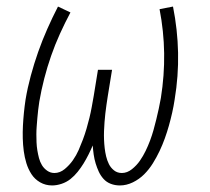

<svg xmlns="http://www.w3.org/2000/svg" viewBox="-20 -558 640 586"><path d="M139 8Q119 8 102.5 -1.5Q86 -11 76 -26.5Q66 -42 60.5 -60Q55 -78 52.5 -97Q50 -116 49.5 -135.5Q49 -155 50 -174.5Q51 -194 53 -214Q55 -234 58 -254Q64 -290 74 -327Q84 -364 96.5 -399.5Q109 -435 124.5 -470Q140 -505 157 -538L195 -520Q178 -488 163 -455Q148 -422 136 -387.5Q124 -353 115 -318Q106 -283 100 -248Q98 -235 96.5 -222.5Q95 -210 94 -197.5Q93 -185 92 -172.5Q91 -160 91 -148Q91 -136 91.5 -123.5Q92 -111 94 -99Q96 -87 99 -75.5Q102 -64 108 -54Q114 -44 124 -37Q134 -30 146 -30Q163 -30 177.5 -42Q192 -54 202.5 -69Q213 -84 220 -100Q227 -116 233 -132Q239 -148 244 -165Q249 -182 253 -198.5Q257 -215 260 -231.5Q263 -248 266 -265L279 -345H322L309 -265Q307 -252 305 -238.5Q303 -225 301.5 -211.5Q300 -198 299 -185Q298 -172 297.5 -158.5Q297 -145 297.5 -132Q298 -119 299.5 -106Q301 -93 304 -80.5Q307 -68 312.5 -57Q318 -46 328 -38Q338 -30 352 -30Q368 -30 382.5 -41.5Q397 -53 407 -67.5Q417 -82 424.5 -97.5Q432 -113 438 -129Q444 -145 448.5 -161Q453 -177 457 -193.5Q461 -210 464.5 -226Q468 -242 471 -259Q482 -328 481 -395.5Q480 -463 467 -530L508 -538Q522 -468 523.5 -397Q525 -326 513 -254Q510 -234 505.5 -214Q501 -194 495.5 -174.5Q490 -155 483 -135.5Q476 -116 467 -97Q458 -78 446.5 -59.5Q435 -41 420 -26Q405 -11 385.5 -1.5Q366 8 346 8Q331 8 318 3Q305 -2 296 -12Q287 -22 281.5 -34Q276 -46 272 -59Q268 -72 266 -86Q264 -100 263 -114Q257 -100 250 -86Q243 -72 235 -59Q227 -46 217 -33.5Q207 -21 195 -11.5Q183 -2 168 3Q153 8 139 8Z"/></svg>

Font: Iosevka Slab XLtExObl
Style: Regular
Weight: 200
Width: 7
Italic angle: -9°
Monospace: yes
Designer: Belleve Invis
Foundry: Belleve Invis
Version: Version 11.1.1; ttfautohint (v1.8.3)